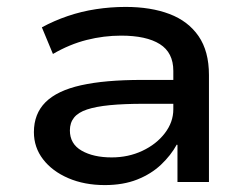

<svg xmlns="http://www.w3.org/2000/svg" viewBox="-20 -526 722 555"><path d="M283 9Q224 9 177.5 -11Q131 -31 104.5 -65.5Q78 -100 78 -144Q78 -197 111.5 -230.5Q145 -264 214 -279.5Q283 -295 391 -295H498V-226H397Q338 -226 297.5 -222Q257 -218 231.5 -209.5Q206 -201 194 -186Q182 -171 182 -149Q182 -110 216 -90.5Q250 -71 303 -71Q351 -71 391.5 -90Q432 -109 456.5 -141Q481 -173 481 -210V-321Q481 -374 442 -398.5Q403 -423 330 -423Q280 -423 230.5 -410.5Q181 -398 133 -370L101 -447Q136 -466 175.5 -479.5Q215 -493 257.5 -499.5Q300 -506 343 -506Q416 -506 470 -485.5Q524 -465 554 -421.5Q584 -378 584 -309V0H493V-107L491 -108Q474 -77 445.5 -50Q417 -23 376.5 -7Q336 9 283 9Z"/></svg>

Font: Nunito Sans 7pt SemiExpanded Medium
Style: Regular
Weight: 500
Width: 6
Designer: Vernon Adams
Foundry: Vernon Adams
Version: Version 3.101;gftools[0.9.27]